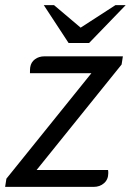

<svg xmlns="http://www.w3.org/2000/svg" viewBox="-48 -730 511 750"><path d="M-23 -32 309 -444H69Q69 -461 70 -467Q73 -487 88.5 -498.5Q104 -510 126 -510H432L427 -478L95 -66H374Q375 -62 375 -54Q375 -29 358.5 -14.5Q342 0 318 0H-28ZM123 -710H163L267 -622L403 -710H443L300 -562H220Z"/></svg>

Font: Thasadith
Style: Bold Italic
Weight: 700
Italic angle: -9°
Designer: Cadson Demak Co.,Ltd.
Foundry: Cadson Demak Co.,Ltd.
Version: Version 1.000; ttfautohint (v1.6)